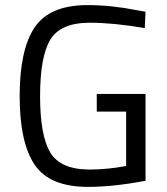

<svg xmlns="http://www.w3.org/2000/svg" viewBox="-20 -722 656 752"><path d="M359 -285V-354H550V-14Q424 10 325 10Q174 10 115.5 -77Q57 -164 57 -345.5Q57 -527 115.5 -614.5Q174 -702 323 -702Q416 -702 516 -682L550 -676L547 -612Q423 -633 332 -633Q217 -633 177 -566.5Q137 -500 137 -345.5Q137 -191 177 -124.5Q217 -58 331 -58Q401 -58 474 -72V-285Z"/></svg>

Font: Titillium Web
Style: Regular
Weight: 400
Version: Version 1.002;PS 57.000;hotconv 1.0.70;makeotf.lib2.5.55311